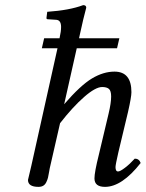

<svg xmlns="http://www.w3.org/2000/svg" viewBox="-20 -718 568 748"><path d="M176 -72Q174 -65 171.5 -49.5Q169 -34 167 -26Q165 -18 160.5 -8.5Q156 1 148.5 5.5Q141 10 130 10Q89 10 89 -17Q89 -19 102 -72L204 -530H143L152 -569H212Q218 -596 218 -613Q218 -641 197 -641L166 -643Q161 -643 161 -648L164 -672Q251 -678 304 -698Q316 -698 316 -688Q305 -648 291 -583L288 -569H445L436 -530H279L230 -312Q294 -386 338.5 -412.5Q383 -439 426 -439Q492 -439 492 -359Q492 -340 479 -283L441 -124Q430 -76 430 -67Q430 -50 440 -50Q448 -50 467 -64.5Q486 -79 505 -100Q522 -100 528 -83Q455 10 389 10Q348 10 348 -23Q348 -47 365 -115L403 -275Q413 -317 413 -342Q413 -364 404.5 -371.5Q396 -379 378 -379Q352 -379 307.5 -340Q263 -301 214 -238Z"/></svg>

Font: Linux Libertine O
Style: Italic
Weight: 400
Italic angle: -12°
Designer: Philipp H. Poll
Foundry: Philipp H. Poll
Version: Version 5.1.6